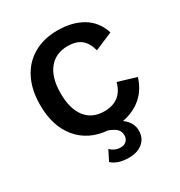

<svg xmlns="http://www.w3.org/2000/svg" viewBox="-203 -809 1089 1163"><g transform="rotate(-30 341.5 -227.5)"><path d="M439 4Q466 23 480 48Q494 73 494 101Q494 154 457.5 184.5Q421 215 361 215Q283 215 242 177L278 106Q291 120 309.5 128Q328 136 349 136Q373 136 388.5 121.5Q404 107 404 83Q404 58 389 41Q374 24 333 8Q202 -3 127.5 -92.5Q53 -182 53 -330Q53 -435 91.5 -511.5Q130 -588 201.5 -629Q273 -670 369 -670Q472 -670 543.5 -627Q615 -584 642 -499L517 -446Q501 -505 467 -531Q433 -557 375 -557Q291 -557 243.5 -498Q196 -439 196 -330Q196 -221 242 -162Q288 -103 372 -103Q493 -103 524 -220L651 -182Q627 -104 572 -57Q517 -10 439 4Z"/></g></svg>

Font: Work Sans SemiBold
Style: Regular
Weight: 600
Designer: Wei Huang
Foundry: Wei Huang
Version: Version 1.500